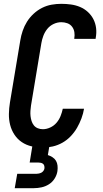

<svg xmlns="http://www.w3.org/2000/svg" viewBox="-20 -763 540 1003"><path d="M204 8Q174 8 145.5 1.5Q117 -5 94 -20.5Q71 -36 55.5 -59.5Q40 -83 33 -110.5Q26 -138 26.5 -168Q27 -198 32 -228L86 -552Q90 -577 98.5 -602Q107 -627 121 -649.5Q135 -672 155.5 -691Q176 -710 200 -722Q224 -734 249.5 -738.5Q275 -743 300 -743Q326 -743 351 -739.5Q376 -736 398.5 -726.5Q421 -717 439 -700.5Q457 -684 468 -662.5Q479 -641 482 -616Q485 -591 480 -565Q480 -564 480 -562.5Q480 -561 479 -560H368Q368 -560 368 -561Q368 -562 368 -562Q371 -579 368.5 -595Q366 -611 356.5 -623.5Q347 -636 332 -641.5Q317 -647 300 -647Q280 -647 260.5 -638Q241 -629 227.5 -612.5Q214 -596 206.5 -576Q199 -556 196 -537L142 -212Q140 -198 139 -184Q138 -170 139.5 -156.5Q141 -143 145 -130.5Q149 -118 157 -108Q165 -98 177.5 -93Q190 -88 204 -88Q223 -88 242.5 -97Q262 -106 275.5 -122Q289 -138 296.5 -157Q304 -176 308 -195H419Q415 -170 405.5 -144.5Q396 -119 382.5 -95.5Q369 -72 349.5 -51.5Q330 -31 306 -17.5Q282 -4 256 2Q230 8 204 8ZM57 220 70 145H170Q176 145 183 143.5Q190 142 196 139Q202 136 206.5 130Q211 124 212 118Q213 111 211.5 104Q210 97 205 93Q200 89 193.5 87.5Q187 86 180 86H135L149 0H238L230 47Q243 51 254.5 58.5Q266 66 272.5 77Q279 88 280.5 102Q282 116 280 131Q277 151 265.5 169.5Q254 188 236 199.5Q218 211 197.5 215.5Q177 220 157 220Z"/></svg>

Font: Iosevka SS04 Oblique
Style: Bold
Weight: 700
Italic angle: -9°
Monospace: yes
Designer: Belleve Invis
Foundry: Belleve Invis
Version: Version 19.0.0; ttfautohint (v1.8.4)